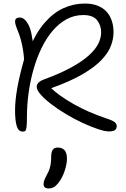

<svg xmlns="http://www.w3.org/2000/svg" viewBox="-20 -730 710 1084"><path d="M109 13Q84 13 74.5 -18Q65 -49 65 -106Q65 -162 77.5 -232.5Q90 -303 116 -395Q114 -423 110 -448Q106 -473 98.5 -502.5Q91 -532 75 -570Q62 -602 66 -616.5Q70 -631 92 -631Q118 -631 139.5 -592.5Q161 -554 168 -462L144 -453Q183 -545 232 -601.5Q281 -658 338.5 -684Q396 -710 459 -710Q501 -710 532 -697.5Q563 -685 582.5 -663Q602 -641 611.5 -611.5Q621 -582 621 -548Q621 -511 606.5 -472Q592 -433 554 -392.5Q516 -352 447 -311.5Q378 -271 269 -232Q314 -189 396.5 -142Q479 -95 585 -60Q618 -49 628.5 -39.5Q639 -30 639 -19Q639 -3 629 4.5Q619 12 595 12Q573 12 533.5 -1Q494 -14 446.5 -36Q399 -58 351.5 -86.5Q304 -115 264 -146Q224 -177 200 -208Q189 -224 187.5 -237.5Q186 -251 196 -262Q206 -273 227 -281Q320 -315 382.5 -349.5Q445 -384 482 -417.5Q519 -451 535 -483.5Q551 -516 551 -547Q551 -587 528 -616Q505 -645 450 -645Q399 -645 356 -621.5Q313 -598 277.5 -556.5Q242 -515 215 -459.5Q188 -404 169.5 -339.5Q151 -275 141.5 -206Q132 -137 132 -68Q132 -32 130 -14.5Q128 3 123.5 8Q119 13 109 13ZM255 334Q226 334 226 310Q226 300 229.5 289.5Q233 279 246 254Q255 238 260 222.5Q265 207 267 190Q269 173 269 154Q269 128 278 115.5Q287 103 306 103Q330 103 344 117.5Q358 132 358 167Q358 195 345 235Q332 275 307 306Q294 322 281.5 328Q269 334 255 334Z"/></svg>

Font: Shantell Sans Light
Style: Regular
Weight: 300
Designer: Stephen Nixon, Anya Danilova, Shantell Martin
Foundry: Arrow Type
Version: Version 1.011;[c5ecc13dd]